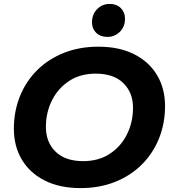

<svg xmlns="http://www.w3.org/2000/svg" viewBox="-20 -951 884 983"><path d="M392 12Q286 12 209.5 -26.5Q133 -65 92 -133.5Q51 -202 51 -292Q51 -381 82 -458Q113 -535 170.5 -592Q228 -649 307.5 -680.5Q387 -712 484 -712Q590 -712 666.5 -673.5Q743 -635 784 -566.5Q825 -498 825 -408Q825 -319 794 -242Q763 -165 705.5 -108Q648 -51 568.5 -19.5Q489 12 392 12ZM406 -126Q485 -126 542 -163.5Q599 -201 630 -263Q661 -325 661 -399Q661 -477 611.5 -525.5Q562 -574 470 -574Q391 -574 334 -536.5Q277 -499 246 -437Q215 -375 215 -301Q215 -223 264.5 -174.5Q314 -126 406 -126ZM530 -762Q494 -762 472.5 -783Q451 -804 451 -836Q451 -878 477.5 -904.5Q504 -931 542 -931Q577 -931 598.5 -909.5Q620 -888 620 -856Q620 -814 593.5 -788Q567 -762 530 -762Z"/></svg>

Font: Montserrat
Style: Bold Italic
Weight: 700
Italic angle: -11.3°
Designer: Julieta Ulanovsky
Foundry: Julieta Ulanovsky
Version: Version 9.000; ttfautohint (v1.8.4.7-5d5b)